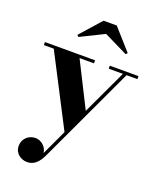

<svg xmlns="http://www.w3.org/2000/svg" viewBox="-172 -804 950 1165"><g transform="rotate(20 302.5 -221.5)"><path d="M333 -633.5 486 -558.5 496 -568.5 376 -703.5H291L171 -568.5L181 -558.5ZM324.5 -440.5V-460H1V-440.5H65L299.5 13L223.5 175.5C218.5 135 183.5 106.5 147 106.5C102.5 106.5 66.5 140 66.5 185.5C66.5 236 109.5 261.5 147 261.5C193.5 261.5 221 229.5 243 184L535 -440.5H605V-460H420V-440.5H511.5L376.5 -152.5L231.5 -440.5Z"/></g></svg>

Font: Bodoni* 11pt
Style: Bold
Weight: 700
Version: Version 2.3